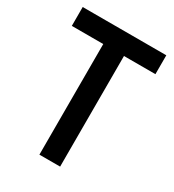

<svg xmlns="http://www.w3.org/2000/svg" viewBox="-170 -799 817 899"><g transform="rotate(30 238.0 -350.0)"><path d="M182 -598H12V-700H464V-598H294V0H182Z"/></g></svg>

Font: Cabin Condensed SemiBold
Style: Regular
Weight: 600
Width: 3
Designer: Pablo Impallari
Foundry: Pablo Impallari. http://www.impallari.com Igino Marini. http://www.ikern.com
Version: Version 2.001